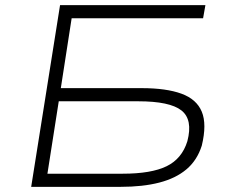

<svg xmlns="http://www.w3.org/2000/svg" viewBox="-20 -725 891 745"><path d="M101 0 213 -705H777L768 -654H258L216 -383H530Q625 -383 684 -361.5Q743 -340 763 -291.5Q783 -243 763 -160Q745 -103 703.5 -68Q662 -33 598 -16.5Q534 0 448 0ZM164 -51H456Q567 -51 626.5 -80Q686 -109 707 -177Q729 -261 684 -296.5Q639 -332 516 -332H208Z"/></svg>

Font: Nunito Sans 7pt Expanded ExtraLight
Style: Italic
Weight: 250
Width: 7
Italic angle: -9°
Designer: Vernon Adams
Foundry: Vernon Adams
Version: Version 3.101;gftools[0.9.27]